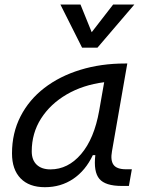

<svg xmlns="http://www.w3.org/2000/svg" viewBox="-20 -796 626 827"><path d="M173.3 10.3Q105.5 10.3 68.6 -27.8Q31.7 -65.9 31.7 -135.3Q31.7 -223.1 68.4 -294.7Q105 -366.2 170.9 -417Q236.8 -467.8 325.7 -495.1Q414.6 -522.5 519 -522.5H528.3L462.4 -145Q455.1 -105.5 469 -86.2Q482.9 -66.9 522.9 -66.9H547.9L535.2 4.9H504.4Q433.6 4.9 408 -25.6Q382.3 -56.2 390.6 -127.9H379.9Q348.6 -61.5 295.4 -25.6Q242.2 10.3 173.3 10.3ZM197.3 -66.4Q272.9 -66.4 329.3 -132.3Q385.7 -198.2 407.2 -319.3L428.7 -441.9Q337.4 -430.2 267.1 -389.2Q196.8 -348.1 156.7 -285.2Q116.7 -222.2 116.7 -144Q116.7 -106.9 137.9 -86.7Q159.2 -66.4 197.3 -66.4ZM333.5 -590.8 240.2 -776.4H326.7L375 -657.2L467.3 -776.4H558.6L399.9 -590.8Z"/></svg>

Font: Cascadia Mono PL SemiLight
Style: Italic
Weight: 350
Italic angle: -10°
Monospace: yes
Designer: Aaron Bell
Foundry: Saja Typeworks
Version: Version 2404.023; ttfautohint (v1.8.4)